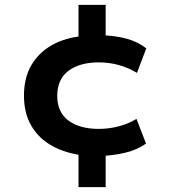

<svg xmlns="http://www.w3.org/2000/svg" viewBox="-20 -650 711 785"><path d="M301 115V-46L326 -14Q251 -22 195 -52.5Q139 -83 108.5 -135Q78 -187 78 -259Q78 -332 108.5 -384Q139 -436 194 -466.5Q249 -497 323 -503L301 -471V-630H412V-478L389 -506Q449 -505 497 -492Q545 -479 578 -452L540 -352Q506 -373 466 -384Q426 -395 384 -395Q306 -395 260 -360.5Q214 -326 214 -258Q214 -191 260 -157Q306 -123 384 -123Q425 -123 465.5 -133.5Q506 -144 538 -164L577 -63Q542 -38 493.5 -26Q445 -14 388 -12L412 -40V115Z"/></svg>

Font: Nunito Sans 7pt SemiExpanded
Style: Bold
Weight: 700
Width: 6
Designer: Vernon Adams
Foundry: Vernon Adams
Version: Version 3.101;gftools[0.9.27]